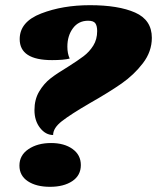

<svg xmlns="http://www.w3.org/2000/svg" viewBox="-20 -700 606 741"><path d="M327 -302Q253 -259 219 -232.5Q185 -206 185 -179Q156 -179 134.5 -206.5Q113 -234 113 -275Q113 -316 131 -346.5Q149 -377 174.5 -397Q200 -417 242 -442Q280 -466 302.5 -483Q325 -500 340 -524Q355 -548 355 -580Q355 -600 348 -610Q341 -620 320 -620Q283 -620 261.5 -591Q240 -562 240 -520Q240 -493 249 -474Q226 -468 181 -468Q56 -468 56 -549Q56 -616 139 -648Q222 -680 327 -680Q437 -680 501.5 -651.5Q566 -623 566 -554Q566 -501 531.5 -456Q497 -411 449 -377.5Q401 -344 327 -302ZM292 -63Q292 -23 259 -1Q226 21 173 21Q120 21 87.5 -0.5Q55 -22 55 -61Q55 -101 90 -124.5Q125 -148 177 -148Q228 -148 260 -125Q292 -102 292 -63Z"/></svg>

Font: Sansita Black Italic
Style: Regular
Weight: 900
Italic angle: -11°
Designer: Pablo Cosgaya
Foundry: Omnibus-Type
Version: Version 1.006